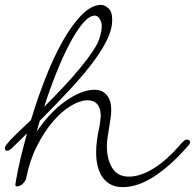

<svg xmlns="http://www.w3.org/2000/svg" viewBox="-43 -747 799 787"><path d="M8 -142Q-5 -129 -13 -129Q-23 -129 -23 -140Q-23 -147 -11 -161Q1 -175 17.5 -191.5Q34 -208 52.5 -225Q71 -242 84 -255Q111 -345 144.5 -430Q178 -515 215.5 -581Q253 -647 293 -687Q333 -727 372 -727Q385 -727 401 -713.5Q417 -700 417 -665Q417 -630 398.5 -589.5Q380 -549 343.5 -499Q307 -449 251 -388Q195 -327 120 -252Q117 -240 113.5 -229Q110 -218 107 -207Q132 -244 161.5 -276Q191 -308 222.5 -330.5Q254 -353 285 -366Q316 -379 344 -379Q377 -379 395 -357Q413 -335 413 -297Q413 -280 410 -260.5Q407 -241 404 -221.5Q401 -202 398 -183.5Q395 -165 395 -150Q395 -94 417 -58.5Q439 -23 485 -23Q533 -23 588 -57.5Q643 -92 700 -159Q714 -175 723 -175Q736 -175 736 -164Q736 -157 725 -146Q657 -68 589.5 -24Q522 20 460 20Q408 20 379.5 -17.5Q351 -55 351 -124Q351 -168 365 -230Q367 -241 368 -251.5Q369 -262 370 -271Q370 -303 356 -319.5Q342 -336 316 -336Q286 -336 248 -313.5Q210 -291 174 -249Q138 -207 108 -147.5Q78 -88 64 -15Q62 -6 51 5.5Q40 17 26 17Q20 17 20 10Q20 6 21 4V2Q29 -47 41 -97Q53 -147 68 -201Q53 -186 38 -171Q23 -156 8 -142ZM138 -309Q178 -349 216 -389.5Q254 -430 285 -467.5Q316 -505 337 -536.5Q358 -568 365 -591Q374 -619 374 -639Q374 -657 365.5 -670Q357 -683 346 -683Q323 -683 296.5 -651.5Q270 -620 242.5 -568Q215 -516 188 -448.5Q161 -381 138 -309Z"/></svg>

Font: Discipuli Britannica
Style: Regular
Weight: 400
Designer: Peter Wiegel
Foundry: Peter Wiegel
Version: Version 0.001 2009